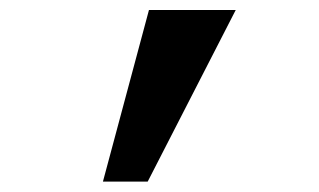

<svg xmlns="http://www.w3.org/2000/svg" viewBox="-20 -713 626 377"><path d="M182.1 -356.4 272.5 -693.4H442.9L270 -356.4Z"/></svg>

Font: Cascadia Mono NF SemiBold
Style: Regular
Weight: 600
Monospace: yes
Designer: Aaron Bell
Foundry: Saja Typeworks
Version: Version 2404.023; ttfautohint (v1.8.4)